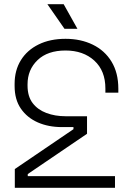

<svg xmlns="http://www.w3.org/2000/svg" viewBox="-20 -900 607 920"><path d="M547 -475V-456H485V-476Q485 -561 432 -609.5Q379 -658 294 -658Q208 -658 160 -612Q112 -566 112 -496V-490Q112 -438 136.5 -406Q161 -374 202.5 -358.5Q244 -343 294 -343H397V-259L113 -66V-56H531V0H51V-90L332 -281V-291H277Q212 -291 161 -313.5Q110 -336 80 -379.5Q50 -423 50 -488V-498Q50 -563 80 -611.5Q110 -660 165 -687Q220 -714 294 -714Q367 -714 424.5 -686Q482 -658 514.5 -604.5Q547 -551 547 -475ZM289 -762 207 -880H285L351 -762Z"/></svg>

Font: Space 7353
Style: Regular
Weight: 400
Designer: Christine Claussen + Ruben Lyon  (Space 7353)
Version: Version 1.000;FEAKit 1.0